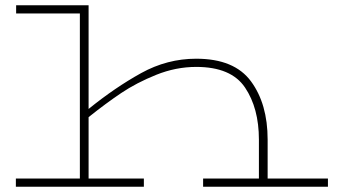

<svg xmlns="http://www.w3.org/2000/svg" viewBox="-20 -706 1277 726"><path d="M1220 -31V0H748V-31H959V-178Q959 -297 906.5 -375Q854 -453 722 -453Q645 -453 570.5 -423Q496 -393 438 -354Q380 -315 315 -263V-31H524V0H40V-31H282V-655H41V-686H315V-294Q415 -375 513.5 -429.5Q612 -484 722 -484Q866 -484 929 -398.5Q992 -313 992 -178V-31Z"/></svg>

Font: BioRhyme Expanded ExtraLight
Style: Regular
Weight: 275
Width: 7
Designer: Aoife Mooney
Foundry: Aoife Mooney Type
Version: Version 1.001